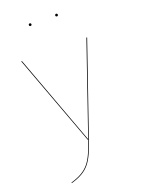

<svg xmlns="http://www.w3.org/2000/svg" viewBox="-164 -766 762 1030"><g transform="rotate(-20 217.5 -251.5)"><path d="M141.6 -693.1C136.9 -693.1 134.3 -689.5 134.3 -685.7C134.3 -681.9 136.9 -678.4 141.6 -678.4C146.5 -678.4 149.1 -681.9 149.1 -685.7C149.1 -689.5 146.5 -693.1 141.6 -693.1ZM292.4 -693.1C287.5 -693.1 284.9 -689.5 284.9 -685.7C284.9 -681.9 287.5 -678.4 292.4 -678.4C297.1 -678.4 299.7 -681.9 299.7 -685.7C299.7 -689.5 297.1 -693.1 292.4 -693.1ZM405.7 -517.2H401.4L224.1 -1.7L33.5 -517.2H29.3L220.9 0H223.5C184.6 111.1 162.6 155.9 60.5 186L60.8 189.6C165.4 159.4 188.3 112.4 227.4 0.1Z"/></g></svg>

Font: Fira Sans Four
Style: Regular
Weight: 100
Designer: Carrois Corporate & Edenspiekermann AG
Foundry: Carrois Corporate GbR & Edenspiekermann AG
Version: Version 4.203;PS 004.203;hotconv 1.0.88;makeotf.lib2.5.64775